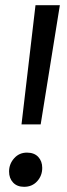

<svg xmlns="http://www.w3.org/2000/svg" viewBox="-20 -709 257 741"><path d="M63 -229 117 -689H211L137 -229ZM15 -47Q15 -76 34.5 -98Q54 -120 84 -120Q112 -120 127.5 -103.5Q143 -87 143 -61Q143 -31 123.5 -9.5Q104 12 73 12Q46 12 30.5 -4.5Q15 -21 15 -47Z"/></svg>

Font: Fira Sans Extra Condensed
Style: Italic
Weight: 400
Width: 3
Italic angle: -8°
Designer: Carrois Corporate & Edenspiekermann AG
Foundry: Carrois Corporate GbR & Edenspiekermann AG
Version: Version 4.203